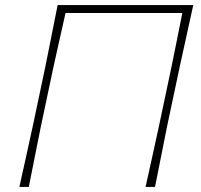

<svg xmlns="http://www.w3.org/2000/svg" viewBox="-20 -733 788 753"><path d="M56 0Q69.5 -61.5 82 -117.2Q94.5 -173 108.5 -238L158 -472.5Q171.5 -539.5 182.8 -596.5Q194 -653.5 206 -713H738Q724.5 -651.5 712.2 -596Q700 -540.5 685 -472L635.5 -238.5Q622 -170.5 611 -115.5Q600 -60.5 588 0H551Q564.5 -61 576.8 -116.8Q589 -172.5 603.5 -239L653 -473Q664.5 -529.5 674.5 -579.2Q684.5 -629 695 -682H237Q225 -629.5 214 -579.5Q203 -529.5 190 -472L140.5 -238Q127 -170.5 116 -115.5Q105 -60.5 93 0Z"/></svg>

Font: Commissioner Loud Thin
Style: Italic
Weight: 100
Italic angle: -12°
Designer: Kostas Bartsokas
Foundry: Kostas Bartsokas
Version: Version 1.000; ttfautohint (v1.8.3)